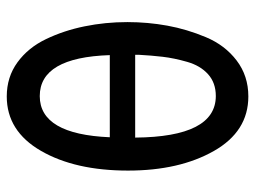

<svg xmlns="http://www.w3.org/2000/svg" viewBox="-113 -630 751 565"><g transform="rotate(-90 262.5 -347.5)"><path d="M43 -346.2Q43 -502 101.1 -602.5Q159.2 -703.1 261.2 -703.1Q318.4 -703.1 361.6 -671.6Q404.8 -640.1 429.9 -587.6Q455.1 -535.2 467.5 -474.1Q480 -413.1 480 -348.1Q480 -288.1 469.5 -230.5Q459 -172.9 435.5 -116.9Q412.1 -61 366.9 -26.6Q321.8 7.8 261.2 7.8Q158.2 7.8 100.6 -93.8Q43 -195.3 43 -346.2ZM140.1 -325.2Q142.1 -88.4 262.2 -87.9Q301.3 -87.9 326.7 -110.8Q352.1 -133.8 363 -172.4Q374 -210.9 377.9 -244.4Q381.8 -277.8 383.8 -314.9Q383.8 -321.8 383.8 -325.2ZM141.1 -399.9H382.8Q376 -606 262.2 -606Q149.9 -606 141.1 -399.9Z"/></g></svg>

Font: CMU Bright
Style: SemiBold
Weight: 600
Version: Version 0.7.0